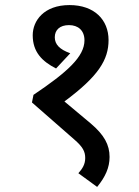

<svg xmlns="http://www.w3.org/2000/svg" viewBox="-20 -652 549 757"><path d="M254 -632C153 -632 109 -570 109 -513C109 -447 146 -410 201 -382L257 -442C215 -457 196 -477 196 -505C196 -534 216 -553 252 -553C288 -553 313 -532 313 -493C313 -429 246 -368 112 -278L106 -248L274 -101C306 -73 316 -55 316 -29C316 -4 305 13 289 31L363 85C395 46 412 9 412 -33C412 -81 391 -120 338 -165L234 -252C369 -352 408 -417 408 -494C408 -574 352 -632 254 -632Z"/></svg>

Font: Noto Sans Devanagari UI SemiCondensed Medium
Style: Regular
Weight: 500
Width: 4
Designer: Jelle Bosma - Monotype Design Team
Foundry: Monotype Imaging Inc.
Version: Version 2.004